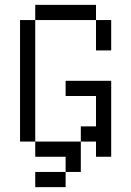

<svg xmlns="http://www.w3.org/2000/svg" viewBox="-20 -645 540 790"><path d="M375 -562.5H125V-625H375ZM62.5 -562.5H125V-62.5H62.5ZM125 62.5H250V125H125ZM125 -62.5H312.5V62.5H250V0H125ZM250 -312.5H437.5V0H375V-62.5H312.5V-125H375V-250H250ZM375 -562.5H437.5V-437.5H375Z"/></svg>

Font: 寒蝉点阵体 16px
Style: Regular
Weight: 400
Designer: Designed by Warren2060
Foundry: ChillType
Version: Version 1.000